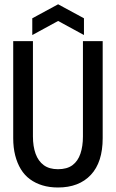

<svg xmlns="http://www.w3.org/2000/svg" viewBox="-20 -849 532 882"><path d="M246.3 12.3Q207.3 12.3 175 2.5Q142.7 -7.3 117.7 -25.7Q92.7 -44 75.8 -71.7Q59 -99.3 49.8 -135.2Q40.7 -171 40.7 -214.3V-660H131.3V-222Q131.3 -176.7 143.5 -142.8Q155.7 -109 181 -90.3Q206.3 -71.7 246.3 -71.7Q288 -71.7 313 -90.3Q338 -109 349.5 -143.2Q361 -177.3 361 -222V-660H451.7V-214.3Q451.7 -103.7 397.3 -45.7Q343 12.3 246.3 12.3ZM128.3 -688V-765L247 -829.3L365.7 -765V-688L247 -752.7Z"/></svg>

Font: Bricolage Grotesque 96pt ExtraBold SemiCondensed
Style: Regular
Weight: 800
Width: 4
Version: Version 1.001;gftools[0.9.33.dev8+g029e19f]